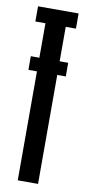

<svg xmlns="http://www.w3.org/2000/svg" viewBox="-80 -708 334 741"><g transform="rotate(10 86.5 -337.5)"><path d="M13 -427H159.5V-480.5H13ZM46.5 0H126V-615.5H166V-675H7V-615.5H46.5Z"/></g></svg>

Font: Anybody UltraCondensed
Style: Regular
Weight: 400
Width: 1
Version: Version 1.113;gftools[0.9.25]